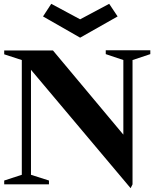

<svg xmlns="http://www.w3.org/2000/svg" viewBox="-20 -964 808 1004"><path d="M663 20 142 -599V-50L236 -20V0H2V-20L94 -50V-650L2 -680V-700H257L625 -260V-650L533 -681V-701H766V-681L673 -650V0ZM399 -767 205 -878 248 -944 399 -863 551 -944 595 -878Z"/></svg>

Font: Wittgenstein
Style: Bold
Weight: 700
Designer: Jörg Drees
Foundry: Jörg Drees
Version: Version 1.303; ttfautohint (v1.8.4.7-5d5b)